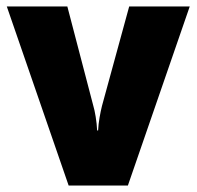

<svg xmlns="http://www.w3.org/2000/svg" viewBox="-20 -573 607 593"><path d="M192 0 1 -553H188L268 -247Q272 -234 275.5 -212.5Q279 -191 280 -170H283Q284 -190 287.5 -210Q291 -230 295 -246L379 -553H566L375 0Z"/></svg>

Font: Noto Sans Tamil SemiCondensed Black
Style: Regular
Weight: 900
Width: 4
Designer: Jelle Bosma - Monotype Design Team
Foundry: Monotype Imaging Inc.
Version: Version 2.004; ttfautohint (v1.8.4.7-5d5b)